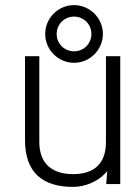

<svg xmlns="http://www.w3.org/2000/svg" viewBox="-20 -721 524 752"><path d="M451 0V-501H395V-165C395 -74 342 -39 266 -39C190 -39 134 -75 134 -165V-501H78V-172C78 -47 145 11 266 11C312 11 366 -9 400 -51L396 0ZM338 -588C338 -550 308 -520 270 -520C232 -520 202 -550 202 -588C202 -626 232 -656 270 -656C308 -656 338 -626 338 -588ZM270 -475C332 -475 383 -526 383 -588C383 -650 332 -701 270 -701C208 -701 157 -650 157 -588C157 -526 208 -475 270 -475Z"/></svg>

Font: Advent Pro
Style: Regular
Weight: 400
Designer: Andreas Kalpakidis
Foundry: Andreas Kalpakidis
Version: Version 2.002 2008